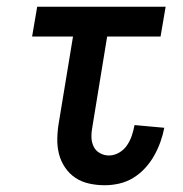

<svg xmlns="http://www.w3.org/2000/svg" viewBox="-20 -540 540 568"><path d="M290 8Q266 8 243.5 3Q221 -2 203 -14Q185 -26 172.5 -44.5Q160 -63 154.5 -84.5Q149 -106 149.5 -130Q150 -154 154 -177L196 -432H75L90 -520H470L455 -432H297L253 -163Q250 -148 250.5 -133.5Q251 -119 257 -106.5Q263 -94 275.5 -87Q288 -80 302 -80Q318 -80 332.5 -88.5Q347 -97 356 -110.5Q365 -124 370 -139Q375 -154 378 -170L466 -162Q462 -141 454.5 -120Q447 -99 436 -79.5Q425 -60 409.5 -43Q394 -26 374.5 -14Q355 -2 333 3Q311 8 290 8Z"/></svg>

Font: Iosevka Semibold
Style: Italic
Weight: 600
Italic angle: -9°
Monospace: yes
Designer: Belleve Invis
Foundry: Belleve Invis
Version: Version 32.5.0; ttfautohint (v1.8.4)